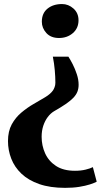

<svg xmlns="http://www.w3.org/2000/svg" viewBox="-20 -767 523 950"><path d="M318.5 -486.5Q328 -472 339.8 -449Q351.5 -426 360.2 -399.5Q369 -373 369 -347.5Q369 -329 363 -313.5Q357 -298 343 -283.2Q329 -268.5 305.2 -252.2Q281.5 -236 246.5 -216Q230 -206 216.2 -187.8Q202.5 -169.5 194.2 -144.8Q186 -120 186 -90Q186 -47 203.2 -8.5Q220.5 30 257 54Q293.5 78 351 78Q380.5 78 403.8 72.2Q427 66.5 439.5 60L458.5 132Q446.5 138.5 424.8 145.5Q403 152.5 372.2 157.5Q341.5 162.5 302 162.5Q228 162.5 174.2 143.8Q120.5 125 86.2 92.5Q52 60 35.8 18.2Q19.5 -23.5 19.5 -69Q19.5 -117.5 38.2 -151.8Q57 -186 86 -210.2Q115 -234.5 146.2 -252.5Q177.5 -270.5 203.8 -286.2Q230 -302 242.5 -320Q246.5 -326 250.2 -336Q254 -346 254 -357.5Q254 -386 251 -419.8Q248 -453.5 241.5 -486.5ZM287 -747Q318.5 -747 343.5 -724.8Q368.5 -702.5 368.5 -666.5Q368.5 -627.5 340.5 -603.2Q312.5 -579 272 -579Q231.5 -579 209.2 -603.8Q187 -628.5 187 -659.5Q187 -701.5 215 -724.2Q243 -747 287 -747Z"/></svg>

Font: Merriweather 60pt Black
Style: Regular
Weight: 900
Version: Version 2.100